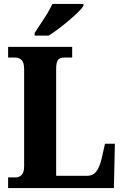

<svg xmlns="http://www.w3.org/2000/svg" viewBox="-20 -951 626 971"><path d="M21 0V-54H63Q77 -54 89.5 -66.5Q102 -79 102 -111V-601Q102 -635 89 -647.5Q76 -660 57 -660H21V-714H345V-660H306Q282 -660 273 -647.5Q264 -635 264 -604V-62H423Q449 -62 466 -82.5Q483 -103 494 -149L511 -224H561L556 0ZM155 -784Q168 -805 185.5 -830.5Q203 -856 219 -882.5Q235 -909 245 -931H402V-921Q394 -908 374 -888.5Q354 -869 328 -847Q302 -825 275.5 -805Q249 -785 226 -771H155Z"/></svg>

Font: Noto Serif Tamil Condensed ExtraBold
Style: Italic
Weight: 800
Width: 3
Italic angle: -12°
Designer: Indian Type Foundry, Tom Grace, and the Monotype Design Team
Foundry: Monotype Imaging Inc.
Version: Version 2.003; ttfautohint (v1.8.4.7-5d5b)